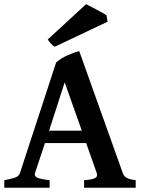

<svg xmlns="http://www.w3.org/2000/svg" viewBox="-20 -883 668 903"><path d="M191.4 -210 144.5 -68.8Q140.1 -53.7 156.7 -46.9Q173.3 -40 213.4 -35.6V0H0V-35.6Q33.2 -41.5 51 -47.9Q68.8 -54.2 73.7 -68.8L244.1 -589.4Q267.1 -609.4 297.1 -622.6Q327.1 -635.7 352.5 -643.1L557.6 -68.8Q562.5 -55.2 574.5 -47.4Q586.4 -39.6 618.2 -35.6V0H375.5V-35.6Q413.1 -38.1 426.8 -45.4Q440.4 -52.7 435.1 -68.8L385.3 -210ZM364.7 -268.6 284.2 -495.6 210.9 -268.6ZM237.3 -663.1Q229 -667 219 -678.7Q209 -690.4 204.6 -697.3L384.8 -863.3Q389.6 -860.8 403.6 -853.8Q417.5 -846.7 433.6 -838.1Q449.7 -829.6 463.1 -822Q476.6 -814.5 481 -810.5L485.8 -780.8Z"/></svg>

Font: Gentium Plus
Style: Bold
Weight: 700
Designer: Victor Gaultney, Annie Olsen, Iska Routamaa, Becca Hirsbrunner
Foundry: SIL International
Version: Version 6.101